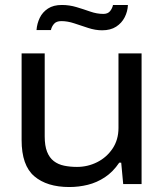

<svg xmlns="http://www.w3.org/2000/svg" viewBox="-20 -741 663 773"><path d="M259 12Q169 12 118 -31.5Q67 -75 67 -177V-526H160V-192Q160 -154 169.5 -130Q179 -106 196.5 -92.5Q214 -79 238 -74Q262 -69 290 -69Q333 -69 371 -88Q409 -107 433 -142.5Q457 -178 457 -226V-526H550V0H476L468 -86H460Q435 -49 402.5 -27.5Q370 -6 333.5 3Q297 12 259 12ZM127 -620Q129 -646 140 -669Q151 -692 173 -706.5Q195 -721 229 -721Q259 -721 287.5 -712.5Q316 -704 343 -694.5Q370 -685 396 -685Q414 -685 423 -696Q432 -707 435 -721H495Q494 -695 482 -671.5Q470 -648 447.5 -633.5Q425 -619 391 -619Q364 -619 335 -628.5Q306 -638 279 -647Q252 -656 227 -656Q207 -656 197.5 -645Q188 -634 185 -620Z"/></svg>

Font: Archivo SemiExpanded
Style: Regular
Weight: 400
Width: 6
Designer: Hector Gatti
Foundry: Omnibus-Type
Version: Version 2.001